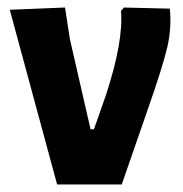

<svg xmlns="http://www.w3.org/2000/svg" viewBox="-20 -491 488 511"><path d="M432 -468Q437 -417 425.5 -366.5Q414 -316 372 -196L304 0H132L6 -465L153 -471L166 -387L221 -147H230L262 -238Q309 -382 302 -462L310 -471Z"/></svg>

Font: Alegreya Sans ExtraBold
Style: Regular
Weight: 800
Designer: Juan Pablo del Peral
Foundry: Huerta Tipografica
Version: Version 2.007